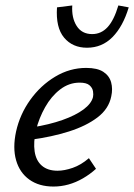

<svg xmlns="http://www.w3.org/2000/svg" viewBox="-20 -674 492 704"><path d="M176 10Q123 10 87.5 -15.5Q52 -41 39 -86.5Q26 -132 39 -192Q53 -255 91 -308Q129 -361 182.5 -393Q236 -425 296 -425Q337 -425 359 -410.5Q381 -396 387.5 -372Q394 -348 388 -321Q379 -275 337.5 -243.5Q296 -212 233 -192Q170 -172 95 -162L98 -207Q161 -217 209 -234Q257 -251 286 -272.5Q315 -294 321 -318Q323 -327 321 -339.5Q319 -352 308 -361.5Q297 -371 272 -371Q233 -371 200.5 -346Q168 -321 145.5 -281Q123 -241 112 -197Q102 -153 107 -119Q112 -85 133.5 -66.5Q155 -48 191 -48Q216 -48 246.5 -58.5Q277 -69 306 -94L332 -55Q310 -35 284 -20Q258 -5 231 2.5Q204 10 176 10ZM299 -499Q246 -499 215 -536Q184 -573 189 -647L245 -654Q242 -609 261 -579Q280 -549 318 -549Q351 -549 374.5 -574.5Q398 -600 414 -654L452 -647Q431 -577 392.5 -538Q354 -499 299 -499Z"/></svg>

Font: Ysabeau Infant Medium
Style: Italic
Weight: 500
Italic angle: -12°
Designer: Christian Thalmann (Catharsis Fonts)
Version: Version 2.001;gftools[0.9.30]; featfreeze: ss01,ss02,lnum